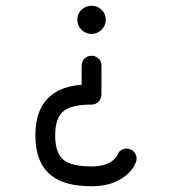

<svg xmlns="http://www.w3.org/2000/svg" viewBox="-20 -663 600 668"><path d="M299 -15Q206 -15 159 -52Q103 -96 103 -192Q103 -288 159 -332Q197 -363 264 -368V-434Q264 -449 274 -459Q284 -469 298.5 -469Q313 -469 323.5 -459Q334 -449 333 -434V-334Q333 -320 323 -309.5Q313 -299 298 -299Q230 -299 202 -277Q172 -254 172 -191.5Q172 -129 202 -106Q230 -84 299 -84Q348 -84 374 -106Q380 -111 383 -115Q386 -119 387 -120L388 -122Q392 -136 405 -142.5Q418 -149 432 -144Q446 -139 452 -126Q458 -113 453 -99Q444 -74 420 -54Q374 -15 299 -15ZM333.5 -559.5Q319 -545 298.5 -545Q278 -545 263.5 -559.5Q249 -574 249 -594.5Q249 -615 263.5 -629Q278 -643 298.5 -643Q319 -643 333.5 -629Q348 -615 348 -594.5Q348 -574 333.5 -559.5Z"/></svg>

Font: Brass Mono
Style: Regular
Weight: 400
Monospace: yes
Version: Version 1.100; ttfautohint (v1.8.3) -l 8 -r 50 -G 200 -x 14 